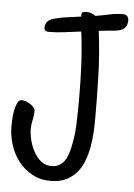

<svg xmlns="http://www.w3.org/2000/svg" viewBox="-51 -727 538 770"><g transform="rotate(5 218.0 -342.5)"><path d="M436 -666Q436 -646.5 427.5 -637Q418.9 -627.4 405.8 -623.5Q392.6 -619.6 377.2 -618.9Q361.8 -618.2 348.1 -616.2L321.8 -613.3Q333 -526.9 335.7 -440.7Q338.4 -354.5 338.4 -266.6Q338.4 -239.3 336.9 -208.7Q335.4 -178.2 330.1 -148.2Q324.7 -118.2 314.5 -90.8Q304.2 -63.5 286.6 -42.7Q269 -22 243.2 -9.5Q217.3 2.9 181.2 2.9Q139.6 2.9 107.2 -14.9Q74.7 -32.7 52.2 -61.5Q29.8 -90.3 18.1 -127.2Q6.3 -164.1 6.3 -202.1Q6.3 -210 7.1 -227.5Q7.8 -245.1 11 -263.4Q14.2 -281.7 20.8 -295.7Q27.3 -309.6 38.6 -309.6Q44.9 -309.6 54.4 -306.4Q64 -303.2 72.5 -297.9Q81.1 -292.5 87.2 -285.4Q93.3 -278.3 93.3 -270.5Q93.3 -252 88.9 -234.4Q84.5 -216.8 84.5 -198.2Q84.5 -178.2 90.3 -153.8Q96.2 -129.4 107.9 -107.7Q119.6 -85.9 137.5 -71.3Q155.3 -56.6 179.2 -56.6Q196.8 -56.6 209.2 -63.2Q221.7 -69.8 230.2 -80.8Q238.8 -91.8 243.9 -106Q249 -120.1 252.4 -134.8Q263.7 -184.1 265.4 -234.6Q267.1 -285.2 267.1 -336.9Q267.1 -403.8 263.9 -470.7Q260.7 -537.6 252.4 -604.5Q219.2 -600.6 187 -596.2Q154.8 -591.8 121.6 -591.8Q113.3 -591.8 108.6 -595.2Q104 -598.6 104 -607.4Q104 -624.5 114.3 -633.5Q124.5 -642.6 140.1 -646.5Q166 -653.8 193.1 -657Q220.2 -660.2 246.6 -664.1V-671.9Q246.6 -680.2 252.4 -682.4Q258.3 -684.6 265.1 -684.6Q275.4 -684.6 285.2 -681.6Q294.9 -678.7 303.2 -671.9Q330.6 -676.3 357.7 -682.4Q384.8 -688.5 413.6 -688.5Q423.8 -688.5 429.9 -682.4Q436 -676.3 436 -666Z"/></g></svg>

Font: Just Another Hand
Style: Regular
Weight: 400
Designer: Astigmatic (AOETI)
Foundry: Astigmatic (AOETI)
Version: Version 1.001